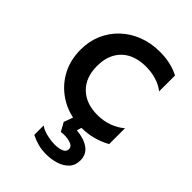

<svg xmlns="http://www.w3.org/2000/svg" viewBox="-217 -604 922 922"><g transform="rotate(45 244.5 -142.5)"><path d="M303.6 15Q225.2 15 164.3 -19.3Q103.4 -53.6 68.6 -112.8Q33.8 -172.1 33.8 -247.5Q33.8 -304.4 54.4 -352.2Q75.1 -400.1 112.6 -435.5Q150.1 -471 200.7 -490.5Q251.2 -510 310.8 -510Q347.4 -510 380.1 -502.9Q412.9 -495.8 442.4 -480.4V-372.5Q416.8 -392.8 383.6 -402.6Q350.3 -412.5 313.6 -412.5Q261.6 -412.5 223.9 -393.1Q186.2 -373.6 165.7 -336.8Q145.2 -300.1 145.2 -248.1Q145.2 -170.5 190.4 -126.5Q235.6 -82.5 313.3 -82.5Q354.2 -82.5 390.4 -95.9Q426.6 -109.4 451.7 -131.6V-23.9Q417.8 -4.9 380.5 5Q343.2 15 303.6 15ZM273.7 225Q241.3 225 215.8 218.1Q190.3 211.2 166.1 198.9V135.2Q182.8 148 212.1 155.4Q241.3 162.8 269.8 162.8Q295.9 162.8 314.2 155Q332.6 147.3 332.6 129.8Q332.6 109.8 305.4 102.2Q278.2 94.5 246.3 99L222.2 55.1L249.6 -20H313.4L295.3 39.1Q346.4 43.2 378.1 65.5Q409.8 87.8 409.8 128.5Q409.8 163.2 389.5 184.5Q369.2 205.8 337.9 215.4Q306.6 225 273.7 225Z"/></g></svg>

Font: Geologica-Sharp
Style: Regular
Weight: 100
Designer: Sindre Bremnes, Frode Helland
Foundry: Monokrom Skriftforlag AS
Version: Version 1.010;gftools[0.9.28]